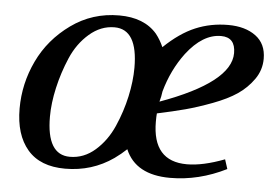

<svg xmlns="http://www.w3.org/2000/svg" viewBox="-43 -564 907 627"><g transform="rotate(5 411.0 -250.0)"><path d="M26 -176Q26 -258 61.5 -332.5Q97 -407 166.5 -457Q236 -507 324 -507Q406 -507 448 -458Q463 -439 473 -416Q524 -465 574 -486Q624 -507 681 -507Q737 -507 771.5 -481.5Q806 -456 806 -407Q806 -370 784.5 -339.5Q763 -309 732 -288Q701 -267 653 -249Q605 -231 565.5 -220.5Q526 -210 474 -199Q473 -190 473 -172Q473 -42 586 -42Q638 -42 709 -69L719 -38Q629 7 535 7Q422 7 388 -74Q370 -57 349 -42Q279 7 191 7Q109 7 67.5 -41.5Q26 -90 26 -176ZM127 -158Q127 -33 203 -33Q249 -33 286 -65.5Q323 -98 344.5 -147Q366 -196 377 -246.5Q388 -297 388 -341Q388 -467 312 -467Q267 -467 229.5 -434.5Q192 -402 171 -353Q150 -304 138.5 -253Q127 -202 127 -158ZM479 -238Q708 -321 708 -417Q708 -469 661 -469Q601 -469 548 -400Q506 -344 486 -272Q484 -255 479 -238Z"/></g></svg>

Font: Volkhov
Style: Italic
Weight: 400
Italic angle: -12°
Designer: Cyreal (www.cyreal.org)
Foundry: Cyreal (www.cyreal.org)
Version: Version 1.010